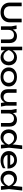

<svg xmlns="http://www.w3.org/2000/svg" viewBox="3042 -3852 824 6948"><g transform="rotate(90 3454.0 -378.0)"><path d="M206 -322Q206 -255 233 -206Q260 -157 310.5 -130.5Q361 -104 431 -104Q502 -104 552 -130.5Q602 -157 629 -206Q656 -255 656 -322V-750H788V-317Q788 -218 743 -143.5Q698 -69 618 -27.5Q538 14 431 14Q325 14 244.5 -27.5Q164 -69 119 -143.5Q74 -218 74 -317V-750H206Z M898 -566H1028L1062 -362V0H932V-381ZM1287 -580Q1367 -580 1423 -548Q1479 -516 1508.5 -456.5Q1538 -397 1538 -313V0H1408V-292Q1408 -381 1366.5 -426.5Q1325 -472 1245 -472Q1190 -472 1148.5 -447.5Q1107 -423 1084.5 -379Q1062 -335 1062 -276L1016 -301Q1025 -389 1062 -451Q1099 -513 1157 -546.5Q1215 -580 1287 -580Z M1668 -770H1798V-371L1778 -334V-229L1798 -187V0H1668ZM1746 -283Q1765 -373 1809 -439.5Q1853 -506 1917.5 -543Q1982 -580 2061 -580Q2144 -580 2208 -542.5Q2272 -505 2308 -438.5Q2344 -372 2344 -283Q2344 -195 2308 -128Q2272 -61 2208 -23.5Q2144 14 2061 14Q1982 14 1917.5 -23Q1853 -60 1809 -127Q1765 -194 1746 -283ZM2212 -283Q2212 -340 2188.5 -383.5Q2165 -427 2124 -451.5Q2083 -476 2030 -476Q1977 -476 1930.5 -451.5Q1884 -427 1849 -383.5Q1814 -340 1792 -283Q1814 -226 1849 -182.5Q1884 -139 1930.5 -114.5Q1977 -90 2030 -90Q2083 -90 2124 -114.5Q2165 -139 2188.5 -182.5Q2212 -226 2212 -283Z M2765 14Q2662 14 2584.5 -23.5Q2507 -61 2463.5 -128Q2420 -195 2420 -283Q2420 -372 2463.5 -438.5Q2507 -505 2584.5 -542.5Q2662 -580 2765 -580Q2868 -580 2945.5 -542.5Q3023 -505 3066.5 -438.5Q3110 -372 3110 -283Q3110 -195 3066.5 -128Q3023 -61 2945.5 -23.5Q2868 14 2765 14ZM2765 -88Q2831 -88 2878.5 -112Q2926 -136 2952 -179.5Q2978 -223 2978 -283Q2978 -343 2952 -386.5Q2926 -430 2878.5 -454Q2831 -478 2765 -478Q2700 -478 2652 -454Q2604 -430 2578 -386.5Q2552 -343 2552 -283Q2552 -223 2578 -179.5Q2604 -136 2652 -112Q2700 -88 2765 -88Z M3453 14Q3375 14 3320.5 -18Q3266 -50 3237 -110Q3208 -170 3208 -253V-566H3338V-273Q3338 -185 3378.5 -139.5Q3419 -94 3495 -94Q3550 -94 3589.5 -118Q3629 -142 3651 -186.5Q3673 -231 3673 -290L3718 -265Q3710 -178 3674 -115.5Q3638 -53 3581 -19.5Q3524 14 3453 14ZM3706 0 3673 -204V-566H3803V-184L3836 0Z M3921 -566H4051L4085 -362V0H3955V-381ZM4310 -580Q4390 -580 4446 -548Q4502 -516 4531.5 -456.5Q4561 -397 4561 -313V0H4431V-292Q4431 -381 4389.5 -426.5Q4348 -472 4268 -472Q4213 -472 4171.5 -447.5Q4130 -423 4107.5 -379Q4085 -335 4085 -276L4039 -301Q4048 -389 4085 -451Q4122 -513 4180 -546.5Q4238 -580 4310 -580Z M5221 0 5199 -215 5228 -282 5200 -359 5242 -770H5376L5325 -291L5354 0ZM5259 -283Q5240 -194 5196 -127Q5152 -60 5087.5 -23Q5023 14 4944 14Q4861 14 4797 -23.5Q4733 -61 4697 -128Q4661 -195 4661 -283Q4661 -372 4697 -438.5Q4733 -505 4797 -542.5Q4861 -580 4944 -580Q5023 -580 5087.5 -543Q5152 -506 5196.5 -439.5Q5241 -373 5259 -283ZM4793 -283Q4793 -226 4816.5 -182.5Q4840 -139 4881 -114.5Q4922 -90 4975 -90Q5029 -90 5075 -114.5Q5121 -139 5156.5 -182.5Q5192 -226 5213 -283Q5192 -340 5156.5 -383.5Q5121 -427 5075 -451.5Q5029 -476 4975 -476Q4922 -476 4881 -451.5Q4840 -427 4816.5 -383.5Q4793 -340 4793 -283Z M5788 14Q5689 14 5612 -23.5Q5535 -61 5491 -128Q5447 -195 5447 -284Q5447 -372 5488.5 -438.5Q5530 -505 5603.5 -542.5Q5677 -580 5772 -580Q5867 -580 5936.5 -537.5Q6006 -495 6044 -418Q6082 -341 6082 -237H5549V-336H6017L5952 -299Q5949 -355 5925.5 -395Q5902 -435 5862.5 -456.5Q5823 -478 5769 -478Q5712 -478 5669.5 -455Q5627 -432 5603 -390.5Q5579 -349 5579 -292Q5579 -229 5607.5 -183Q5636 -137 5688.5 -112.5Q5741 -88 5813 -88Q5878 -88 5946 -108.5Q6014 -129 6066 -166V-72Q6014 -32 5939.5 -9Q5865 14 5788 14Z M6719 0 6697 -215 6726 -282 6698 -359 6740 -770H6874L6823 -291L6852 0ZM6757 -283Q6738 -194 6694 -127Q6650 -60 6585.5 -23Q6521 14 6442 14Q6359 14 6295 -23.5Q6231 -61 6195 -128Q6159 -195 6159 -283Q6159 -372 6195 -438.5Q6231 -505 6295 -542.5Q6359 -580 6442 -580Q6521 -580 6585.5 -543Q6650 -506 6694.5 -439.5Q6739 -373 6757 -283ZM6291 -283Q6291 -226 6314.5 -182.5Q6338 -139 6379 -114.5Q6420 -90 6473 -90Q6527 -90 6573 -114.5Q6619 -139 6654.5 -182.5Q6690 -226 6711 -283Q6690 -340 6654.5 -383.5Q6619 -427 6573 -451.5Q6527 -476 6473 -476Q6420 -476 6379 -451.5Q6338 -427 6314.5 -383.5Q6291 -340 6291 -283Z"/></g></svg>

Font: Unbounded
Style: Regular
Weight: 400
Designer: Luke Prowse, Jean-Baptiste Morizot, Fátima Lázaro, Florian Runge
Foundry: NaN
Version: Version 1.701;gftools[0.9.28.dev5+ged2979d]